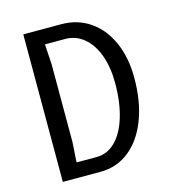

<svg xmlns="http://www.w3.org/2000/svg" viewBox="-105 -790 810 880"><g transform="rotate(-15 300.0 -350.0)"><path d="M85 -700H265Q342 -700 401 -659.5Q460 -619 492.5 -545.5Q525 -472 525 -376Q525 -264 492.5 -179Q460 -94 401 -47Q342 0 265 0H85ZM265 -70Q315 -70 353.5 -108Q392 -146 413 -215.5Q434 -285 434 -376Q434 -451 413 -508.5Q392 -566 353.5 -598Q315 -630 265 -630H169L175 -535V-165L169 -70Z"/></g></svg>

Font: Sligoil Micro
Style: Regular
Weight: 400
Designer: Ariel Martín Pérez
Foundry: Igor Stepanchenko
Version: Version 1.001